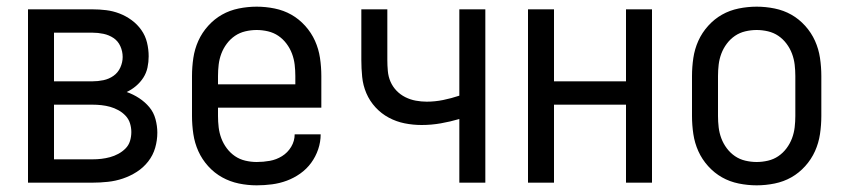

<svg xmlns="http://www.w3.org/2000/svg" viewBox="-20 -548 2540 576"><path d="M257 0H64V-520H257Q278 -520 298.5 -517.5Q319 -515 338.5 -507.5Q358 -500 375 -487.5Q392 -475 404 -458Q416 -441 421 -420.5Q426 -400 426 -379Q426 -362 422.5 -345.5Q419 -329 410 -315Q401 -301 388 -290Q375 -279 360 -272Q380 -265 397.5 -253.5Q415 -242 428 -226.5Q441 -211 446.5 -190.5Q452 -170 452 -150Q452 -127 445.5 -104.5Q439 -82 424.5 -63.5Q410 -45 390.5 -32.5Q371 -20 349 -12.5Q327 -5 303.5 -2.5Q280 0 257 0ZM142 -304H257Q274 -304 290.5 -307.5Q307 -311 320.5 -320.5Q334 -330 341 -345.5Q348 -361 348 -377Q348 -394 341 -409.5Q334 -425 320.5 -434Q307 -443 290.5 -446.5Q274 -450 257 -450H142ZM142 -70H257Q271 -70 284 -71.5Q297 -73 310 -76.5Q323 -80 335 -86.5Q347 -93 356.5 -102.5Q366 -112 370 -125Q374 -138 374 -152Q374 -165 370 -178Q366 -191 356.5 -201Q347 -211 335 -217.5Q323 -224 310.5 -227.5Q298 -231 284.5 -232.5Q271 -234 257 -234H142Z M750 8Q723 8 696.5 2.5Q670 -3 646.5 -16Q623 -29 604.5 -49.5Q586 -70 575 -94.5Q564 -119 560 -146Q556 -173 556 -200V-320Q556 -347 560 -374Q564 -401 575 -425.5Q586 -450 604.5 -470.5Q623 -491 646 -504Q669 -517 696 -522.5Q723 -528 750 -528Q777 -528 804 -522.5Q831 -517 854 -504Q877 -491 895.5 -470.5Q914 -450 925 -425.5Q936 -401 940 -374Q944 -347 944 -320V-225H634V-200Q634 -183 636 -166Q638 -149 644 -133Q650 -117 660.5 -103Q671 -89 685 -79.5Q699 -70 716 -66Q733 -62 750 -62Q770 -62 789.5 -65.5Q809 -69 826 -79.5Q843 -90 853.5 -107.5Q864 -125 864 -145H942Q942 -122 934.5 -100Q927 -78 913.5 -59.5Q900 -41 881 -27.5Q862 -14 840.5 -6Q819 2 796 5Q773 8 750 8ZM866 -295V-320Q866 -337 864 -354Q862 -371 856 -387Q850 -403 839.5 -417Q829 -431 815 -440.5Q801 -450 784 -454Q767 -458 750 -458Q733 -458 716 -454Q699 -450 685 -440.5Q671 -431 660.5 -417Q650 -403 644 -387Q638 -371 636 -354Q634 -337 634 -320V-295Z M1358 0V-191Q1331 -183 1302.5 -178Q1274 -173 1245 -173Q1219 -173 1194 -178Q1169 -183 1146.5 -195Q1124 -207 1106.5 -226Q1089 -245 1079 -268.5Q1069 -292 1066.5 -317.5Q1064 -343 1064 -368V-520H1142V-368Q1142 -352 1143.5 -335Q1145 -318 1151.5 -303Q1158 -288 1169.5 -276Q1181 -264 1196 -256.5Q1211 -249 1227.5 -246Q1244 -243 1260 -243Q1285 -243 1309.5 -248Q1334 -253 1358 -261V-520H1436V0Z M1564 0V-520H1642V-304H1858V-520H1936V0H1858V-234H1642V0Z M2250 8Q2223 8 2196 2.5Q2169 -3 2146 -16Q2123 -29 2104.5 -49.5Q2086 -70 2075 -94.5Q2064 -119 2060 -146Q2056 -173 2056 -200V-320Q2056 -347 2060 -374Q2064 -401 2075 -425.5Q2086 -450 2104.5 -470.5Q2123 -491 2146 -504Q2169 -517 2196 -522.5Q2223 -528 2250 -528Q2277 -528 2304 -522.5Q2331 -517 2354 -504Q2377 -491 2395.5 -470.5Q2414 -450 2425 -425.5Q2436 -401 2440 -374Q2444 -347 2444 -320V-200Q2444 -173 2440 -146Q2436 -119 2425 -94.5Q2414 -70 2395.5 -49.5Q2377 -29 2354 -16Q2331 -3 2304 2.5Q2277 8 2250 8ZM2250 -62Q2267 -62 2284 -66Q2301 -70 2315 -79.5Q2329 -89 2339.5 -103Q2350 -117 2356 -133Q2362 -149 2364 -166Q2366 -183 2366 -200V-320Q2366 -337 2364 -354Q2362 -371 2356 -387Q2350 -403 2339.5 -417Q2329 -431 2315 -440.5Q2301 -450 2284 -454Q2267 -458 2250 -458Q2233 -458 2216 -454Q2199 -450 2185 -440.5Q2171 -431 2160.5 -417Q2150 -403 2144 -387Q2138 -371 2136 -354Q2134 -337 2134 -320V-200Q2134 -183 2136 -166Q2138 -149 2144 -133Q2150 -117 2160.5 -103Q2171 -89 2185 -79.5Q2199 -70 2216 -66Q2233 -62 2250 -62Z"/></svg>

Font: Iosevka Term
Style: Regular
Weight: 400
Monospace: yes
Designer: Belleve Invis
Foundry: Belleve Invis
Version: Version 30.0.1